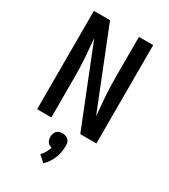

<svg xmlns="http://www.w3.org/2000/svg" viewBox="-222 -773 995 1133"><g transform="rotate(30 275.0 -206.0)"><path d="M73 0V-670H183L395 -138Q393 -171 389.5 -204Q386 -237 384 -270Q382 -303 381 -336Q380 -369 380 -402V-670H477V0H367L155 -532Q157 -499 160.5 -466Q164 -433 166 -400Q168 -367 169 -334Q170 -301 170 -268V0ZM264 258 222 220Q236 206 245.5 189Q255 172 261 154Q252 152 244 147.5Q236 143 231 135.5Q226 128 224 119Q222 110 222 102Q222 91 225 80.5Q228 70 235.5 62.5Q243 55 253.5 51.5Q264 48 275 48Q286 48 296.5 51.5Q307 55 314.5 62.5Q322 70 325 80.5Q328 91 328 102Q328 123 324.5 144.5Q321 166 312.5 186.5Q304 207 292 225Q280 243 264 258Z"/></g></svg>

Font: Lode Dark
Style: Bold
Weight: 700
Monospace: yes
Designer: Belleve Invis
Foundry: Belleve Invis
Version: Version 29.2.0; ttfautohint (v1.8.3)